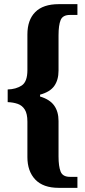

<svg xmlns="http://www.w3.org/2000/svg" viewBox="-20 -780 409 925"><path d="M263 125Q188 125 150 85Q112 45 112 -23V-194Q112 -232 99.5 -252Q87 -272 65.5 -279.5Q44 -287 17 -288V-349Q57 -350 84.5 -368Q112 -386 112 -442V-614Q112 -684 150 -722Q188 -760 263 -760H353V-708H317Q282 -708 272 -683Q262 -658 262 -610V-440Q262 -395 241.5 -366Q221 -337 173 -324V-315Q220 -301 241 -271.5Q262 -242 262 -197V-26Q262 21 272 46.5Q282 72 317 72H353V125Z"/></svg>

Font: Noto Serif ExtraCondensed ExtraBold
Style: Regular
Weight: 800
Width: 2
Designer: Monotype Design Team
Foundry: Monotype Imaging Inc.
Version: Version 2.013; ttfautohint (v1.8.4.7-5d5b)